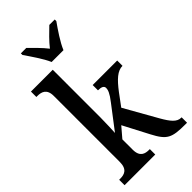

<svg xmlns="http://www.w3.org/2000/svg" viewBox="-290 -1029 1102 1102"><g transform="rotate(-45 261.0 -478.0)"><path d="M219 -796H315C333 -841 377 -905 404 -943V-956H360C330 -927 292 -891 266 -857C240 -891 202 -927 173 -956H129V-943C155 -905 200 -841 219 -796ZM15 0H264V-44H258C227 -44 192 -52 192 -111V-195L245 -257L326 -102C373 -12 399 0 510 0H522V-44H518C484 -44 460 -74 429 -128L316 -328L370 -401C415 -460 450 -493 491 -493V-536H292V-493C320 -493 335 -486 335 -469C335 -454 328 -433 295 -391L188 -251C189 -257 192 -340 192 -375V-760H15V-716H24C55 -716 90 -707 90 -650V-114C90 -53 56 -44 24 -44H15Z"/></g></svg>

Font: Noto Serif Condensed Medium
Style: Regular
Weight: 500
Width: 3
Designer: Monotype Design Team
Foundry: Monotype Imaging Inc.
Version: Version 2.015